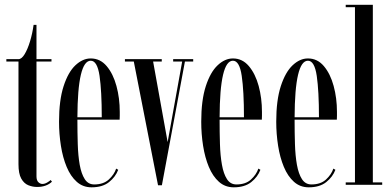

<svg xmlns="http://www.w3.org/2000/svg" viewBox="-20 -770 1634 800"><path d="M134.5 9Q116 9 98 1.8Q80 -5.5 68.5 -26Q57 -46.5 57 -86V-513.5H6.5V-523.5H57Q70 -523.5 82.5 -544Q95 -564.5 105 -597.2Q115 -630 120 -666.5H132V-523.5H194.5V-513.5H132V-35.5Q132 -18 140 -10.8Q148 -3.5 156.5 -3.5Q166.5 -3.5 177 -9.8Q187.5 -16 191 -20L196.5 -13Q186.5 -3 170.8 3Q155 9 134.5 9Z M361.5 10.5Q325.5 10.5 299.8 -12.5Q274 -35.5 257.8 -74.5Q241.5 -113.5 233.8 -162.5Q226 -211.5 226 -263Q226 -352.5 245 -411Q264 -469.5 294.2 -498Q324.5 -526.5 358 -526.5Q397.5 -526.5 424.5 -494.5Q451.5 -462.5 465.2 -411.8Q479 -361 479 -304Q479 -296 479 -288Q479 -280 478.5 -271.5H302.5V-270.5Q302.5 -217.5 304 -169.2Q305.5 -121 312.2 -83.2Q319 -45.5 333.2 -23.5Q347.5 -1.5 372.5 -1.5Q411 -1.5 433.5 -22.2Q456 -43 464 -67.5L472.5 -62.5Q461.5 -33 434.2 -11.2Q407 10.5 361.5 10.5ZM358 -517Q303.5 -517 302.5 -281.5H404Q404 -390.5 394.8 -453.8Q385.5 -517 358 -517Z M638.5 2 537.5 -513.5H500.5V-523.5H654V-513.5H618L678.5 -178L739 -513.5H701.5V-523.5H785V-513.5H750.5L654.5 2Z M954 10.5Q918 10.5 892.2 -12.5Q866.5 -35.5 850.2 -74.5Q834 -113.5 826.2 -162.5Q818.5 -211.5 818.5 -263Q818.5 -352.5 837.5 -411Q856.5 -469.5 886.8 -498Q917 -526.5 950.5 -526.5Q990 -526.5 1017 -494.5Q1044 -462.5 1057.8 -411.8Q1071.5 -361 1071.5 -304Q1071.5 -296 1071.5 -288Q1071.5 -280 1071 -271.5H895V-270.5Q895 -217.5 896.5 -169.2Q898 -121 904.8 -83.2Q911.5 -45.5 925.8 -23.5Q940 -1.5 965 -1.5Q1003.5 -1.5 1026 -22.2Q1048.5 -43 1056.5 -67.5L1065 -62.5Q1054 -33 1026.8 -11.2Q999.5 10.5 954 10.5ZM950.5 -517Q896 -517 895 -281.5H996.5Q996.5 -390.5 987.2 -453.8Q978 -517 950.5 -517Z M1266.5 10.5Q1230.5 10.5 1204.8 -12.5Q1179 -35.5 1162.8 -74.5Q1146.5 -113.5 1138.8 -162.5Q1131 -211.5 1131 -263Q1131 -352.5 1150 -411Q1169 -469.5 1199.2 -498Q1229.5 -526.5 1263 -526.5Q1302.5 -526.5 1329.5 -494.5Q1356.5 -462.5 1370.2 -411.8Q1384 -361 1384 -304Q1384 -296 1384 -288Q1384 -280 1383.5 -271.5H1207.5V-270.5Q1207.5 -217.5 1209 -169.2Q1210.5 -121 1217.2 -83.2Q1224 -45.5 1238.2 -23.5Q1252.5 -1.5 1277.5 -1.5Q1316 -1.5 1338.5 -22.2Q1361 -43 1369 -67.5L1377.5 -62.5Q1366.5 -33 1339.2 -11.2Q1312 10.5 1266.5 10.5ZM1263 -517Q1208.5 -517 1207.5 -281.5H1309Q1309 -390.5 1299.8 -453.8Q1290.5 -517 1263 -517Z M1420.5 0V-10H1459V-740H1420.5V-750H1533.5V-10H1572.5V0Z"/></svg>

Font: Imbue 100pt
Style: Regular
Weight: 400
Designer: Tyler Finck
Foundry: Etcetera Type Company
Version: Version 1.102; ttfautohint (v1.8.3)